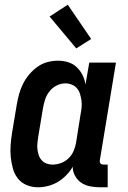

<svg xmlns="http://www.w3.org/2000/svg" viewBox="-20 -785 540 813"><path d="M141 8Q115 8 92.5 -1.5Q70 -11 55.5 -29.5Q41 -48 34.5 -72Q28 -96 25.5 -120.5Q23 -145 25 -171Q27 -197 31 -222L51 -342Q55 -365 61 -387Q67 -409 77.5 -430Q88 -451 103.5 -469.5Q119 -488 138.5 -502Q158 -516 180.5 -522Q203 -528 225 -528Q248 -528 269 -521.5Q290 -515 305 -500.5Q320 -486 329.5 -467Q339 -448 342 -427L358 -520H471L403 -108Q402 -104 402.5 -100Q403 -96 405.5 -93Q408 -90 411.5 -89Q415 -88 419 -88H436V8H403Q382 8 361.5 4Q341 0 324.5 -11Q308 -22 298 -40Q288 -58 288 -79Q277 -60 260.5 -43Q244 -26 224.5 -14.5Q205 -3 183.5 2.5Q162 8 141 8ZM202 -88Q220 -88 238 -94.5Q256 -101 270 -114.5Q284 -128 291.5 -145.5Q299 -163 302 -180L321 -300Q324 -315 325.5 -330Q327 -345 325 -359Q323 -373 319 -386.5Q315 -400 306.5 -410.5Q298 -421 284.5 -426.5Q271 -432 257 -432Q238 -432 220 -423Q202 -414 189.5 -398Q177 -382 171 -363.5Q165 -345 162 -327L142 -207Q140 -193 138.5 -179.5Q137 -166 138.5 -153Q140 -140 144 -128Q148 -116 156.5 -106.5Q165 -97 177 -92.5Q189 -88 202 -88ZM303 -580 190 -715 267 -765 366 -620Z"/></svg>

Font: Iosevka Web
Style: Bold Italic
Weight: 700
Italic angle: -9°
Monospace: yes
Designer: Belleve Invis
Foundry: Belleve Invis
Version: Version 28.0.3; ttfautohint (v1.8.3)